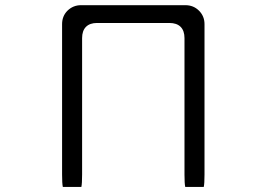

<svg xmlns="http://www.w3.org/2000/svg" viewBox="-20 -718 1040 749"><path d="M297.4 11.2Q300.3 -1.5 300.3 -37.1V-569.3Q300.3 -598.1 315.4 -613.3Q330.6 -628.4 358.4 -628.4H640.6Q669.4 -628.4 684.6 -613.3Q699.7 -598.1 699.7 -569.3V-37.1Q699.7 -1.5 702.6 11.2H774.9Q777.8 -1.5 777.8 -37.1V-624Q777.8 -654.8 756.3 -676.3Q734.9 -697.8 703.1 -697.8H295.9Q265.1 -697.8 242.7 -675.8Q222.2 -654.8 222.2 -624V-37.1Q222.2 -1.5 225.1 11.2Z"/></svg>

Font: YuPearl-ExtraLight
Style: ExtraLight
Weight: 200
Designer: Max Yao
Foundry: Max-Everyday
Version: Version 1.011; ttfautohint (v1.8.3)